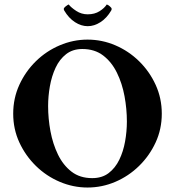

<svg xmlns="http://www.w3.org/2000/svg" viewBox="-20 -828 782 858"><path d="M457 -808Q462 -807 470.5 -800Q479 -793 479 -788Q479 -785 477 -781Q457 -747 429 -729Q401 -711 372 -711Q343 -711 315 -729Q287 -747 267 -781Q265 -785 265 -788Q265 -793 274 -800Q283 -807 287 -808Q298 -794 321 -779Q344 -764 372 -764Q403 -764 425 -778Q447 -792 457 -808ZM371 -651Q436 -651 495.5 -625.5Q555 -600 601.5 -554.5Q648 -509 675.5 -449Q703 -389 703 -320Q703 -251 675.5 -191.5Q648 -132 601.5 -86.5Q555 -41 495.5 -15.5Q436 10 371 10Q307 10 247 -15.5Q187 -41 140.5 -86.5Q94 -132 66.5 -191.5Q39 -251 39 -320Q39 -389 66.5 -449Q94 -509 140.5 -554.5Q187 -600 247 -625.5Q307 -651 371 -651ZM348 -609Q305 -609 275.5 -586Q246 -563 228.5 -525.5Q211 -488 203 -443Q195 -398 195 -354Q195 -298 205.5 -241.5Q216 -185 239 -137.5Q262 -90 299.5 -61Q337 -32 392 -32Q436 -32 465.5 -54.5Q495 -77 513 -114Q531 -151 539 -196Q547 -241 547 -285Q547 -341 536.5 -398Q526 -455 502.5 -503Q479 -551 441 -580Q403 -609 348 -609Z"/></svg>

Font: Amiri
Style: Bold
Weight: 700
Designer: Khaled Hosny
Version: Version 0.113